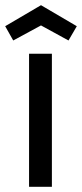

<svg xmlns="http://www.w3.org/2000/svg" viewBox="-43 -720 316 740"><path d="M157 -513V0H69V-513ZM-23 -619 115 -700 253 -619 221 -564 115 -622 8 -564Z"/></svg>

Font: Lineal
Style: Regular
Weight: 400
Designer: Created by Frank Adebiaye with contributions from Anton Moglia & Ariel Martín Pérez
Created by Frank ADEBIAYE with FontF
Foundry: Velvetyne Type Foundry
Version: Version 2.000